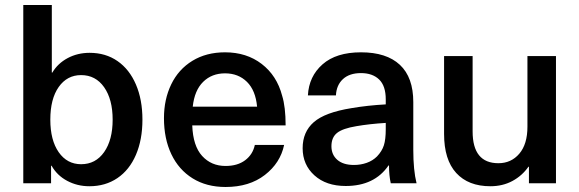

<svg xmlns="http://www.w3.org/2000/svg" viewBox="-20 -732 2314 767"><path d="M189 -442Q211 -479 250.5 -500Q290 -521 338 -521Q402 -521 449.5 -488Q497 -455 523 -394.5Q549 -334 549 -254Q549 -174 523 -113.5Q497 -53 449 -20.5Q401 12 337 12Q289 12 248.5 -9.5Q208 -31 186 -70H184V0H73V-712H187V-442ZM181 -254Q181 -172 214.5 -124Q248 -76 304 -76Q362 -76 396 -124.5Q430 -173 430 -254Q430 -335 396 -383.5Q362 -432 304 -432Q248 -432 214.5 -384.5Q181 -337 181 -254Z M998 -153H1115Q1100 -81 1038 -33Q976 15 881 15Q805 15 749.5 -19.5Q694 -54 664.5 -116Q635 -178 635 -260Q635 -335 664 -395Q693 -455 748.5 -489Q804 -523 879 -523Q965 -523 1025.5 -476.5Q1086 -430 1107 -350Q1121 -305 1121 -231H748Q751 -149 787.5 -109Q824 -69 881 -69Q929 -69 959.5 -92Q990 -115 998 -153ZM750 -306H1007Q1001 -371 966.5 -405Q932 -439 879 -439Q826 -439 791.5 -405Q757 -371 750 -306Z M1631 -324V-134Q1631 -52 1644 0H1541Q1534 -31 1534 -71H1532Q1476 11 1361 11Q1283 11 1236 -31.5Q1189 -74 1189 -140Q1189 -205 1233.5 -244Q1278 -283 1384 -300Q1448 -311 1521 -315V-335Q1521 -389 1494.5 -414.5Q1468 -440 1422 -440Q1376 -440 1350 -416Q1324 -392 1322 -351H1210Q1214 -427 1268.5 -475Q1323 -523 1422 -523Q1524 -523 1577.5 -473Q1631 -423 1631 -324ZM1404 -228Q1349 -219 1326.5 -201Q1304 -183 1304 -148Q1304 -114 1327.5 -93.5Q1351 -73 1394 -73Q1421 -73 1445 -81.5Q1469 -90 1486 -107Q1506 -128 1513.5 -151.5Q1521 -175 1521 -216V-241Q1456 -237 1404 -228Z M1754 -197V-508H1868V-207Q1868 -80 1971 -80Q2022 -80 2054.5 -118Q2087 -156 2087 -226V-508H2201V0H2093V-66H2091Q2066 -30 2027 -9Q1988 12 1939 12Q1851 12 1802.5 -41Q1754 -94 1754 -197Z"/></svg>

Font: CST
Style: Medium
Weight: 500
Version: Version 1.00